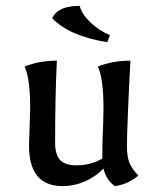

<svg xmlns="http://www.w3.org/2000/svg" viewBox="-20 -624 535 655"><path d="M79 -127 81 -190 83 -257Q83 -355 64 -397Q113 -417 174 -417Q168 -295 168 -137Q168 -97 185 -78.5Q202 -60 240 -60Q289 -60 329 -83Q329 -150 332 -202L333 -257Q333 -355 314 -397Q363 -417 425 -417Q421 -348 417 -253.5Q413 -159 413 -127Q413 -91 421 -70Q429 -49 452 -25Q416 5 372 11Q342 -10 333 -49Q306 -21 269.5 -5Q233 11 194 11Q79 11 79 -127ZM158 -562Q169 -584 192 -594Q215 -604 252 -604Q258 -577 287.5 -548.5Q317 -520 355 -504L346 -480Q216 -501 158 -562Z"/></svg>

Font: Mirza
Style: Regular
Weight: 400
Designer: Arabic design by Kourosh Beigpour, Latin design by Eduardo Tunni, engineering by Lasse Fister
Version: Version 1.000